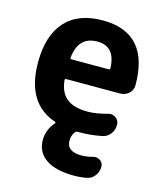

<svg xmlns="http://www.w3.org/2000/svg" viewBox="-113 -639 771 918"><g transform="rotate(15 273.0 -180.5)"><path d="M178.7 -344.7Q177.7 -337.9 185.5 -337.9H369.1Q376 -337.9 376 -344.7Q372.1 -452.1 284.2 -452.1Q234.4 -452.1 209 -423.8Q184.6 -398.4 178.7 -344.7ZM340.8 196.3Q249 196.3 200.7 163.1Q152.3 129.9 152.3 70.3Q152.3 19.5 187.5 -21.5Q192.4 -27.3 185.5 -29.3Q34.2 -81.1 34.2 -283.2Q34.2 -416 97.7 -486.3Q161.1 -556.6 282.2 -556.6Q512.7 -556.6 512.7 -296.9Q512.7 -273.4 495.1 -256.8Q476.6 -240.2 451.2 -240.2H185.5Q177.7 -240.2 178.7 -232.4Q184.6 -174.8 217.8 -146.5Q252.9 -116.2 324.2 -116.2Q364.3 -116.2 421.9 -131.8Q428.7 -133.8 434.6 -133.8Q447.3 -133.8 460 -125Q476.6 -112.3 476.6 -91.8Q476.6 -65.4 460.9 -45.4Q445.3 -25.4 420.9 -21.5Q366.2 -10.7 313.5 -10.7Q310.5 -10.7 307.6 -10.7H302.7Q294.9 -10.7 291 -4.9Q276.4 12.7 276.4 40Q276.4 93.8 349.6 93.8Q376 93.8 404.3 85.9Q411.1 84 417 84Q428.7 84 439.5 90.8Q456.1 101.6 456.1 121.1Q456.1 146.5 440.9 166.5Q425.8 186.5 402.3 190.4Q372.1 196.3 340.8 196.3Z"/></g></svg>

Font: Gen Jyuu Gothic P Bold
Style: Bold
Weight: 700
Designer: [Source Han Sans]
Ryoko NISHIZUKA  (kana & ideographs); Paul D. Hunt (Latin, Greek & Cyrillic); Wenlong ZHANG  (bopomofo
Version: Version 1.002.20150607